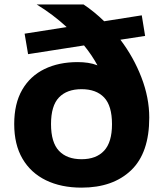

<svg xmlns="http://www.w3.org/2000/svg" viewBox="-20 -828 728 858"><path d="M344.5 10.5Q253 10.5 185.2 -22.5Q117.5 -55.5 80.5 -118.8Q43.5 -182 43.5 -273.5Q43.5 -365 79.2 -426.8Q115 -488.5 178.8 -519.5Q242.5 -550.5 327 -550.5Q351 -550.5 373.2 -547.2Q395.5 -544 415.5 -536Q391 -581.5 355.5 -625L105.5 -586L90 -677.5L278 -707Q217.5 -763 144 -808H353.5Q402 -775.5 445.5 -733L613.5 -759.5L628.5 -667.5L518 -650.5Q577.5 -572 612.2 -481.5Q647 -391 647 -302.5Q647 -144.5 565.8 -67Q484.5 10.5 344.5 10.5ZM344.5 -116.5Q410 -116.5 445.2 -154.5Q480.5 -192.5 480.5 -273Q480.5 -355.5 445.2 -392.5Q410 -429.5 344.5 -429.5Q279 -429.5 243.5 -392.5Q208 -355.5 208 -273.5Q208 -191.5 243.5 -154Q279 -116.5 344.5 -116.5Z"/></svg>

Font: Encode Sans Expanded
Style: Bold
Weight: 700
Width: 7
Designer: Multiple Designers
Foundry: Impallari Type
Version: Version 3.000; ttfautohint (v1.8.3) -l 8 -r 50 -G 200 -x 14 